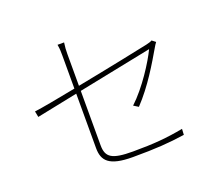

<svg xmlns="http://www.w3.org/2000/svg" viewBox="-124 -930 1249 1101"><g transform="rotate(-20 500.0 -379.5)"><path d="M329 -124C329 -46 365 -3 510 -3C652 -3 732 -9 828 -23L830 -59C730 -40 649 -33 522 -33C393 -33 359 -56 359 -131V-462C567 -504 809 -553 809 -553C777 -486 696 -358 612 -280L641 -262C730 -356 796 -470 844 -552C849 -560 855 -571 861 -578L839 -595C833 -591 819 -586 804 -583C768 -575 551 -530 359 -493V-687C359 -711 360 -728 364 -756H324C329 -728 329 -713 329 -687V-487C216 -465 115 -446 72 -441L79 -405C118 -413 216 -433 329 -456Z"/></g></svg>

Font: Source Han Sans JP ExtraLight
Style: Regular
Weight: 250
Designer: Ryoko NISHIZUKA 西塚涼子 (kana, bopomofo & ideographs); Paul D. Hunt (Latin, Greek & Cyrillic); Sandoll Communications 산돌커뮤니
Foundry: Adobe
Version: Version 2.001;hotconv 1.0.107;makeotfexe 2.5.65593